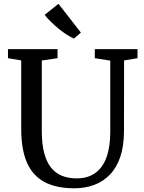

<svg xmlns="http://www.w3.org/2000/svg" viewBox="-20 -1008 776 1036"><path d="M380.5 8Q283 8 219.5 -26.2Q156 -60.5 125.2 -131.2Q94.5 -202 94.5 -312V-682L23 -694V-743H290.5V-694L205.5 -681.5V-301.5Q205.5 -230 218.8 -181Q232 -132 256.5 -102.2Q281 -72.5 315.5 -59Q350 -45.5 393 -45.5Q454 -45.5 494.5 -74.8Q535 -104 555 -160.2Q575 -216.5 575 -296.5V-681L491.5 -694V-743H722V-694L649.5 -682L649 -302Q649 -220.5 629.2 -162Q609.5 -103.5 573 -65.8Q536.5 -28 487.5 -10Q438.5 8 380.5 8ZM378 -800Q360.5 -808 338.5 -822.2Q316.5 -836.5 294.8 -854.5Q273 -872.5 253.5 -891.5Q234 -910.5 221 -928L295.5 -987.5L416.5 -832L379 -800Z"/></svg>

Font: Merriweather 24pt
Style: Regular
Weight: 400
Designer: Eben Sorkin
Foundry: Eben Sorkin
Version: Version 2.100